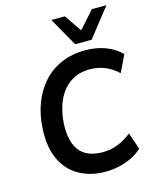

<svg xmlns="http://www.w3.org/2000/svg" viewBox="-138 -1052 944 1157"><g transform="rotate(-15 333.5 -474.0)"><path d="M376 10Q282 10 212 -29.5Q142 -69 105.5 -146Q69 -223 75 -336Q79 -423 106.5 -495Q134 -567 181.5 -619.5Q229 -672 296 -700.5Q363 -729 444 -729Q515 -729 573 -706.5Q631 -684 667 -645L616 -540Q578 -576 535 -593.5Q492 -611 441 -611Q371 -611 320 -576.5Q269 -542 240 -479Q211 -416 206 -334Q203 -256 223 -206Q243 -156 285 -132Q327 -108 390 -108Q436 -108 480 -124Q524 -140 570 -176L606 -72Q577 -45 540 -27Q503 -9 461.5 0.5Q420 10 376 10ZM396 -780 295 -958H380L453 -851L548 -958H639L499 -780Z"/></g></svg>

Font: Nunitoga
Style: Bold Italic
Weight: 700
Italic angle: -9°
Designer: Vernon Adams
Foundry: Vernon Adams
Version: Version 1.0